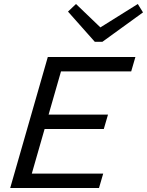

<svg xmlns="http://www.w3.org/2000/svg" viewBox="-20 -940 735 960"><path d="M31 0 219 -655H657L636 -583H285L223 -367H520L499 -295H203L139 -72H496L475 0ZM454 -731 320 -882 360 -920 482 -803 669 -920 695 -878 492 -731Z"/></svg>

Font: Intel One Mono
Style: Italic
Weight: 400
Italic angle: -16°
Monospace: yes
Designer: Fred Shallcrass
Foundry: Frere-Jones Type LLC
Version: Version 1.400;hotconv 1.1.0;makeotfexe 2.6.0;FJTRelease1.4